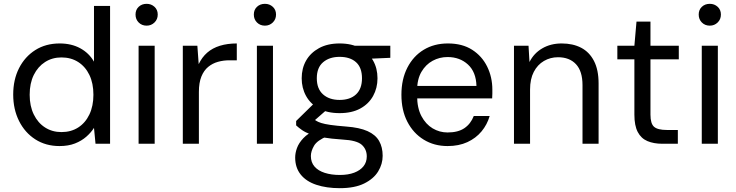

<svg xmlns="http://www.w3.org/2000/svg" viewBox="-20 -751 3847 1003"><path d="M291 12Q219 12 164.5 -23Q110 -58 79.5 -119Q49 -180 49 -257Q49 -335 79.5 -395Q110 -455 164.5 -489.5Q219 -524 292 -524Q353 -524 399 -499Q445 -474 471 -429V-720H555V0H479L471 -83Q456 -59 431 -37Q406 -15 371.5 -1.5Q337 12 291 12ZM301 -61Q351 -61 388.5 -85Q426 -109 447 -153Q468 -197 468 -256Q468 -316 447 -359.5Q426 -403 388.5 -427Q351 -451 301 -451Q253 -451 215.5 -427Q178 -403 156.5 -359.5Q135 -316 135 -256Q135 -197 156.5 -153Q178 -109 215.5 -85Q253 -61 301 -61Z M704 0V-512H788V0ZM746 -617Q721 -617 704.5 -633.5Q688 -650 688 -675Q688 -700 704.5 -715.5Q721 -731 746 -731Q770 -731 787 -715.5Q804 -700 804 -675Q804 -650 787 -633.5Q770 -617 746 -617Z M935 0V-512H1011L1018 -416Q1035 -452 1062.5 -476Q1090 -500 1129 -512Q1168 -524 1217 -524V-436H1178Q1147 -436 1118.5 -428Q1090 -420 1067.5 -401.5Q1045 -383 1032 -351Q1019 -319 1019 -271V0Z M1322 0V-512H1406V0ZM1364 -617Q1339 -617 1322.5 -633.5Q1306 -650 1306 -675Q1306 -700 1322.5 -715.5Q1339 -731 1364 -731Q1388 -731 1405 -715.5Q1422 -700 1422 -675Q1422 -650 1405 -633.5Q1388 -617 1364 -617Z M1755 232Q1686 232 1633 214.5Q1580 197 1551 161Q1522 125 1522 72Q1522 48 1531.5 22Q1541 -4 1564.5 -29Q1588 -54 1631 -74L1691 -40Q1637 -18 1620.5 10.5Q1604 39 1604 64Q1604 97 1623 119Q1642 141 1676.5 152Q1711 163 1755 163Q1799 163 1830.5 151Q1862 139 1879 117.5Q1896 96 1896 66Q1896 29 1870 5.5Q1844 -18 1769 -22Q1709 -26 1668.5 -33Q1628 -40 1602 -49.5Q1576 -59 1558.5 -71Q1541 -83 1527 -96V-119L1625 -215L1700 -189L1597 -99L1610 -135Q1621 -127 1631 -120.5Q1641 -114 1658 -108.5Q1675 -103 1706 -98.5Q1737 -94 1788 -90Q1858 -85 1900 -66Q1942 -47 1960.5 -14.5Q1979 18 1979 63Q1979 106 1955.5 144.5Q1932 183 1882.5 207.5Q1833 232 1755 232ZM1754 -160Q1690 -160 1646 -184Q1602 -208 1579 -249.5Q1556 -291 1556 -342Q1556 -394 1579 -434.5Q1602 -475 1646.5 -499.5Q1691 -524 1754 -524Q1818 -524 1862 -499.5Q1906 -475 1929 -434.5Q1952 -394 1952 -342Q1952 -291 1929 -249.5Q1906 -208 1862 -184Q1818 -160 1754 -160ZM1754 -229Q1809 -229 1840 -258Q1871 -287 1871 -342Q1871 -398 1840 -426Q1809 -454 1754 -454Q1701 -454 1668 -426Q1635 -398 1635 -342Q1635 -287 1667.5 -258Q1700 -229 1754 -229ZM1838 -441 1813 -512H2019V-449Z M2318 12Q2248 12 2193.5 -21.5Q2139 -55 2108 -115Q2077 -175 2077 -256Q2077 -337 2108 -397.5Q2139 -458 2193.5 -491Q2248 -524 2320 -524Q2395 -524 2446.5 -491Q2498 -458 2525 -403Q2552 -348 2552 -283Q2552 -273 2552 -262Q2552 -251 2551 -237H2140V-302H2469Q2467 -375 2424.5 -414Q2382 -453 2318 -453Q2276 -453 2240 -433.5Q2204 -414 2181.5 -375.5Q2159 -337 2159 -279V-251Q2159 -187 2181.5 -144.5Q2204 -102 2240 -80.5Q2276 -59 2318 -59Q2373 -59 2406 -81.5Q2439 -104 2455 -145H2538Q2525 -100 2495.5 -64.5Q2466 -29 2421.5 -8.5Q2377 12 2318 12Z M2665 0V-512H2741L2746 -427Q2769 -473 2813 -498.5Q2857 -524 2914 -524Q2973 -524 3016 -501.5Q3059 -479 3083 -432.5Q3107 -386 3107 -315V0H3023V-306Q3023 -379 2989 -415.5Q2955 -452 2895 -452Q2855 -452 2821.5 -432.5Q2788 -413 2768.5 -375.5Q2749 -338 2749 -283V0Z M3440 0Q3395 0 3362 -14Q3329 -28 3311.5 -61.5Q3294 -95 3294 -152V-441H3205V-512H3294L3305 -638H3378V-512H3526V-441H3378V-152Q3378 -105 3397 -88.5Q3416 -72 3464 -72H3521V0Z M3646 0V-512H3730V0ZM3688 -617Q3663 -617 3646.5 -633.5Q3630 -650 3630 -675Q3630 -700 3646.5 -715.5Q3663 -731 3688 -731Q3712 -731 3729 -715.5Q3746 -700 3746 -675Q3746 -650 3729 -633.5Q3712 -617 3688 -617Z"/></svg>

Font: DM Sans 12pt
Style: Regular
Weight: 400
Version: Version 4.004;gftools[0.9.30]